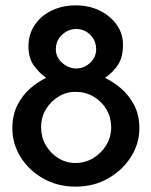

<svg xmlns="http://www.w3.org/2000/svg" viewBox="-20 -687 564 715"><path d="M26 -209Q26 -259 45 -296Q64 -333 93.5 -358.5Q123 -384 152 -397Q124 -417 105 -444.5Q86 -472 86 -515Q86 -559 109 -593.5Q132 -628 172 -647.5Q212 -667 262 -667Q312 -667 351.5 -647.5Q391 -628 414.5 -595Q438 -562 438 -520Q438 -473 419 -445Q400 -417 371 -397Q401 -383 430.5 -358Q460 -333 479.5 -296Q499 -259 499 -209Q499 -152 467.5 -102.5Q436 -53 382.5 -22.5Q329 8 261 8Q194 8 140.5 -22.5Q87 -53 56.5 -102.5Q26 -152 26 -209ZM133 -213Q133 -177 150 -147Q167 -117 196.5 -98.5Q226 -80 261 -80Q297 -80 327.5 -98.5Q358 -117 376 -147Q394 -177 394 -213Q394 -249 377 -278.5Q360 -308 330.5 -326Q301 -344 265 -345Q230 -346 200 -328.5Q170 -311 151.5 -281Q133 -251 133 -213ZM188 -503Q188 -474 211.5 -453Q235 -432 264 -432Q293 -432 315.5 -453Q338 -474 338 -503Q338 -536 316 -557.5Q294 -579 264 -579Q234 -579 211 -557.5Q188 -536 188 -503Z"/></svg>

Font: Reem Kufi Fun
Style: Regular
Weight: 400
Designer: Khaled Hosny
Version: Version 1.005